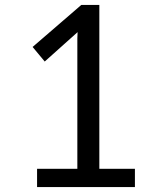

<svg xmlns="http://www.w3.org/2000/svg" viewBox="-20 -757 636 777"><path d="M526 -74V0H130V-74H293V-576Q293 -587 293 -601.5Q293 -616 294 -627L161 -508L112 -567L309 -737H382V-74Z"/></svg>

Font: SpoqaHanSansJP-Regular
Style: Regular
Weight: 400
Designer: [Source Han Sans]
Ryoko NISHIZUKA  (kana & ideographs); Paul D. Hunt (Latin, Greek & Cyrillic); Wenlong ZHANG  (bopomofo
Foundry: Spoqa (http://bi.spoqa.com)
Version: Version 1.002.20150607